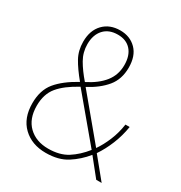

<svg xmlns="http://www.w3.org/2000/svg" viewBox="-172 -916 930 984"><g transform="rotate(30 293.0 -423.5)"><path d="M257 -791Q315 -791 352 -753.5Q389 -716 389 -647Q389 -578 351 -532Q313 -486 247 -451L450 -207Q474 -241 493.5 -288Q513 -335 520 -386H545Q536 -330 515 -278.5Q494 -227 466 -186L564 -66H532L451 -167Q413 -120 363 -88Q313 -56 238 -56Q155 -56 103.5 -105.5Q52 -155 52 -243Q52 -320 91.5 -368Q131 -416 209 -459Q166 -511 143 -552.5Q120 -594 120 -646Q120 -713 157.5 -752Q195 -791 257 -791ZM257 -766Q204 -766 174.5 -733.5Q145 -701 145 -646Q145 -598 168.5 -557Q192 -516 231 -471Q295 -503 329 -546Q363 -589 363 -647Q363 -703 335 -734.5Q307 -766 257 -766ZM224 -439Q150 -399 114 -355.5Q78 -312 78 -243Q78 -166 122 -123.5Q166 -81 238 -81Q306 -81 351.5 -110Q397 -139 435 -187Z"/></g></svg>

Font: Noto Sans Malayalam UI SemiCondensed Thin
Style: Regular
Weight: 100
Width: 4
Designer: Jelle Bosma - Monotype Design Team
Foundry: Monotype Imaging Inc.
Version: Version 2.104; ttfautohint (v1.8.4.7-5d5b)